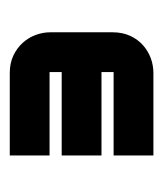

<svg xmlns="http://www.w3.org/2000/svg" viewBox="10 -631 339 399"><g transform="rotate(-90 179.5 -431.5)"><path d="M284.2 -390.1H55.9V-472.8H284.2ZM311.9 -366.8Q311.9 -346.5 304.5 -330.4Q297 -314.4 284.9 -303.7Q272.8 -293.1 257.9 -287.6Q243.1 -282.2 227.2 -282.2H55.9V-364.9H229.2V-498H55.9V-580.7H227.2Q247.5 -580.7 263.4 -573.3Q279.2 -565.8 290.1 -553.7Q301 -541.6 306.4 -526.7Q311.9 -511.9 311.9 -496.5Z"/></g></svg>

Font: AKL FREE 001
Style: Regular
Weight: 400
Designer: AKL
Foundry: AKL
Version: Version 1.00;August 10, 2024;FontCreator 13.0.0.2630 64-bit